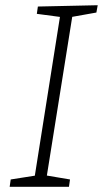

<svg xmlns="http://www.w3.org/2000/svg" viewBox="-20 -715 394 735"><path d="M349 -667 248 -649 258 -660 158 -34 153 -44 248 -28 244 0H17L21 -28L123 -44L112 -34L211 -660L219 -649L121 -662L125 -690L354 -695Z"/></svg>

Font: Bitter Thin Light
Style: Italic
Weight: 300
Italic angle: -9°
Version: Version 2.002